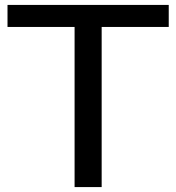

<svg xmlns="http://www.w3.org/2000/svg" viewBox="-20 -760 716 780"><path d="M283 0V-650.5H10.5V-740H665.5V-650.5H393V0Z"/></svg>

Font: Encode Sans Expanded Medium
Style: Regular
Weight: 500
Width: 7
Designer: Multiple Designers
Foundry: Impallari Type
Version: Version 3.000; ttfautohint (v1.8.3) -l 8 -r 50 -G 200 -x 14 